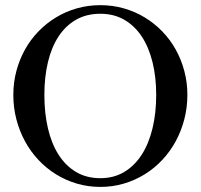

<svg xmlns="http://www.w3.org/2000/svg" viewBox="-20 -716 786 752"><path d="M373 16.1Q325.2 16.1 281.2 3.2Q237.3 -9.8 199.5 -33.2Q161.6 -56.6 130.6 -89.6Q99.6 -122.6 77.9 -162.6Q56.2 -202.6 44.2 -248.5Q32.2 -294.4 32.2 -344.2Q32.2 -393.1 44.2 -438Q56.2 -482.9 77.9 -522Q99.6 -561 130.6 -593Q161.6 -625 199.5 -647.9Q237.3 -670.9 281.2 -683.3Q325.2 -695.8 373 -695.8Q420.9 -695.8 464.8 -683.3Q508.8 -670.9 546.6 -647.9Q584.5 -625 615.5 -593Q646.5 -561 668.2 -522Q689.9 -482.9 701.9 -438Q713.9 -393.1 713.9 -344.2Q713.9 -294.9 701.9 -248.8Q689.9 -202.6 668.2 -162.6Q646.5 -122.6 615.5 -89.6Q584.5 -56.6 546.6 -33.2Q508.8 -9.8 464.8 3.2Q420.9 16.1 373 16.1ZM373 -18.1Q425.8 -18.1 466.6 -42.5Q507.3 -66.9 535.2 -110.4Q563 -153.8 577.4 -213.6Q591.8 -273.4 591.8 -344.2Q591.8 -414.1 577.4 -472.4Q563 -530.8 535.2 -573Q507.3 -615.2 466.6 -638.7Q425.8 -662.1 373 -662.1Q318.8 -662.1 277.8 -638.7Q236.8 -615.2 209.2 -573Q181.6 -530.8 167.7 -472.4Q153.8 -414.1 153.8 -344.2Q153.8 -273.4 167.7 -213.6Q181.6 -153.8 209.2 -110.4Q236.8 -66.9 277.8 -42.5Q318.8 -18.1 373 -18.1Z"/></svg>

Font: Tunjung putih
Style: Regular
Weight: 400
Designer: R.S. Wihananto
Foundry: R.S. Wihananto
Version: Version 2.0.1